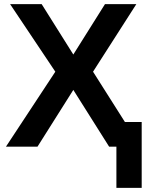

<svg xmlns="http://www.w3.org/2000/svg" viewBox="-20 -708 707 927"><path d="M542 199.2V0H506.8L334 -273.9L161.1 0H8.8L247.1 -361.8L28.8 -688H181.2L334 -444.8L486.8 -688H638.2L429.2 -361.8L583 -119.1H664.1V199.2Z"/></svg>

Font: Libra Sans Modern
Style: Bold
Weight: 700
Foundry: Stefan Peev, Context Ltd
Version: Version 1.000